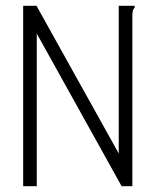

<svg xmlns="http://www.w3.org/2000/svg" viewBox="-20 -643 540 663"><path d="M60 -623H106L390 -113V-623H436H445V-616Q440 -612 438.5 -605.5Q437 -599 437 -582V0H400L107 -527V0H60Z"/></svg>

Font: Inconsolata Light
Style: Regular
Weight: 300
Designer: Raph Levien, Cyreal, Brenton Simpson
Foundry: Raph Levien, Cyreal, Google
Version: Version 3.001